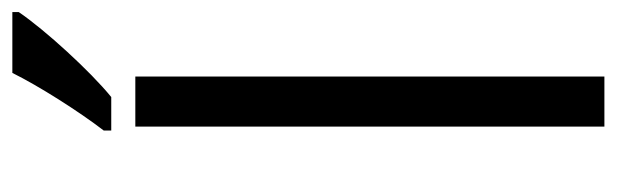

<svg xmlns="http://www.w3.org/2000/svg" viewBox="-364 -635 999 311"><g transform="rotate(-90 135.5 -479.5)"><path d="M79.6 -798.8V-811C110.8 -851.6 151.9 -916.5 172.9 -959H271.5V-948.7C242.7 -906.2 175.3 -832.5 133.8 -798.8ZM85.9 -759.8H167V0H85.9Z"/></g></svg>

Font: OpenSansEmoji
Style: Regular
Weight: 400
Foundry: MorbZ
Version: Version 1.000;PS 001.000;hotconv 1.0.70;makeotf.lib2.5.58329